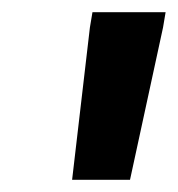

<svg xmlns="http://www.w3.org/2000/svg" viewBox="-20 -670 292 315"><path d="M98.3 -375 127.5 -625 131.7 -650H251.7L247.5 -625L193.3 -375Z"/></svg>

Font: Familjen Grotesk
Style: Bold Italic
Weight: 700
Italic angle: -9.46201°
Designer: Anders Wikstroem, Jonas Baeckman, Matilda Gysing, Kristian Moeller
Foundry: Familjen STHLM AB
Version: Version 2.002; ttfautohint (v1.8.4.7-5d5b)